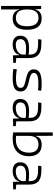

<svg xmlns="http://www.w3.org/2000/svg" viewBox="1260 -2032 997 3556"><g transform="rotate(90 1758.0 -253.5)"><path d="M89.8 224.6V-517.6H145L153.8 -408.7H159.2Q169.4 -466.8 211.4 -497.1Q253.4 -527.3 322.8 -527.3Q425.8 -527.3 478.5 -458Q531.2 -388.7 531.2 -253.9Q531.2 -124 479 -57.1Q426.8 9.8 324.7 9.8Q252.4 9.8 211.7 -22.9Q170.9 -55.7 161.1 -112.8H154.8V224.6ZM154.8 -251Q154.8 -49.3 310.5 -49.3Q387.2 -49.3 426.5 -101.3Q465.8 -153.3 465.8 -253.9Q465.8 -468.3 311 -468.3Q154.8 -468.3 154.8 -266.1Z M1004.9 4.9 1000 -109.4H992.2Q983.4 -55.2 931.6 -22.7Q879.9 9.8 804.2 9.8Q726.1 9.8 683.3 -26.6Q640.6 -63 640.6 -129.4Q640.6 -293.9 867.7 -293.9Q902.3 -293.9 933.8 -291.7Q965.3 -289.6 990.7 -285.2V-307.1Q990.7 -386.2 948.2 -422.1Q905.8 -458 814 -460L704.1 -461.9L713.9 -522.5L810.5 -521Q937.5 -519 996.1 -465.1Q1054.7 -411.1 1054.7 -297.4V-56.2L1143.6 -48.3V0ZM990.7 -231.4Q961.9 -236.3 929 -237.1Q896 -237.8 865.7 -237.8Q704.6 -237.8 704.6 -133.3Q704.6 -92.3 731.9 -70.1Q759.3 -47.9 809.6 -47.9Q863.8 -47.9 904.5 -66.2Q945.3 -84.5 968 -115.2Q990.7 -146 990.7 -182.6Z M1424.8 9.8Q1368.2 9.8 1327.9 6.3Q1287.6 2.9 1255.9 -4.9L1263.7 -66.9Q1314 -59.1 1352.1 -55.2Q1390.1 -51.3 1424.8 -51.3Q1520.5 -51.3 1563.7 -71.3Q1606.9 -91.3 1606.9 -135.7Q1606.9 -166.5 1586.9 -186Q1566.9 -205.6 1522.9 -216.3L1406.7 -245.6Q1331.5 -264.6 1297.6 -296.4Q1263.7 -328.1 1263.7 -379.4Q1263.7 -458 1326.9 -492.7Q1390.1 -527.3 1531.2 -527.3Q1565.4 -527.3 1595 -525.1Q1624.5 -522.9 1660.2 -517.6L1652.8 -459.5Q1613.3 -463.4 1583.7 -464.8Q1554.2 -466.3 1528.3 -466.3Q1423.8 -466.3 1377.2 -446Q1330.6 -425.8 1330.6 -380.9Q1330.6 -354 1354.2 -335.4Q1377.9 -316.9 1430.2 -304.2L1522.9 -281.7Q1603 -262.2 1638.4 -227.8Q1673.8 -193.4 1673.8 -136.2Q1673.8 -59.6 1615 -24.9Q1556.2 9.8 1424.8 9.8Z M2176.8 4.9 2171.9 -109.4H2164.1Q2155.3 -55.2 2103.5 -22.7Q2051.8 9.8 1976.1 9.8Q1897.9 9.8 1855.2 -26.6Q1812.5 -63 1812.5 -129.4Q1812.5 -293.9 2039.6 -293.9Q2074.2 -293.9 2105.7 -291.7Q2137.2 -289.6 2162.6 -285.2V-307.1Q2162.6 -386.2 2120.1 -422.1Q2077.6 -458 1985.8 -460L1876 -461.9L1885.7 -522.5L1982.4 -521Q2109.4 -519 2168 -465.1Q2226.6 -411.1 2226.6 -297.4V-56.2L2315.4 -48.3V0ZM2162.6 -231.4Q2133.8 -236.3 2100.8 -237.1Q2067.9 -237.8 2037.6 -237.8Q1876.5 -237.8 1876.5 -133.3Q1876.5 -92.3 1903.8 -70.1Q1931.2 -47.9 1981.4 -47.9Q2035.6 -47.9 2076.4 -66.2Q2117.2 -84.5 2139.9 -115.2Q2162.6 -146 2162.6 -182.6Z M2545.9 9.8Q2516.6 9.8 2488.8 7.1Q2460.9 4.4 2431.2 0V-732.4H2495.1L2495.6 -423.8H2502.9Q2527.8 -527.3 2663.6 -527.3Q2763.2 -527.3 2817.9 -466.3Q2872.6 -405.3 2872.6 -293Q2872.6 -148.9 2787.1 -69.6Q2701.7 9.8 2545.9 9.8ZM2495.6 -292.5 2496.1 -53.2Q2512.7 -50.8 2530.8 -50Q2548.8 -49.3 2566.4 -49.3Q2681.6 -49.3 2744.4 -113Q2807.1 -176.8 2807.1 -293Q2807.1 -377 2768.6 -422.6Q2730 -468.3 2658.7 -468.3Q2496.1 -468.3 2496.1 -291Z M3348.6 4.9 3343.8 -109.4H3335.9Q3327.1 -55.2 3275.4 -22.7Q3223.6 9.8 3147.9 9.8Q3069.8 9.8 3027.1 -26.6Q2984.4 -63 2984.4 -129.4Q2984.4 -293.9 3211.4 -293.9Q3246.1 -293.9 3277.6 -291.7Q3309.1 -289.6 3334.5 -285.2V-307.1Q3334.5 -386.2 3292 -422.1Q3249.5 -458 3157.7 -460L3047.9 -461.9L3057.6 -522.5L3154.3 -521Q3281.2 -519 3339.8 -465.1Q3398.4 -411.1 3398.4 -297.4V-56.2L3487.3 -48.3V0ZM3334.5 -231.4Q3305.7 -236.3 3272.7 -237.1Q3239.7 -237.8 3209.5 -237.8Q3048.3 -237.8 3048.3 -133.3Q3048.3 -92.3 3075.7 -70.1Q3103 -47.9 3153.3 -47.9Q3207.5 -47.9 3248.3 -66.2Q3289.1 -84.5 3311.8 -115.2Q3334.5 -146 3334.5 -182.6Z"/></g></svg>

Font: CaskaydiaCove NFP Light
Style: Regular
Weight: 300
Designer: Aaron Bell
Foundry: Saja Typeworks
Version: Version 2111.001; VTT 6.35;Nerd Fonts 3.1.1